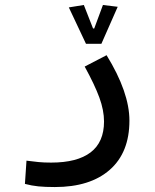

<svg xmlns="http://www.w3.org/2000/svg" viewBox="-20 -525 626 775"><path d="M201.2 230Q162.1 230 135 227.3Q107.9 224.6 80.6 217.3L86.9 123.5Q114.7 127 136 129.2Q157.2 131.3 186.5 131.3Q291.5 131.3 345.7 90.1Q399.9 48.8 399.9 -34.7Q399.9 -79.6 381.1 -131.1Q362.3 -182.6 321.8 -256.3L410.2 -302.2Q502.4 -152.3 502.4 -38.1Q502.4 90.8 423.1 160.4Q343.8 230 201.2 230ZM327.1 -348.1 257.8 -495.1 318.4 -504.9 355.5 -410.2H360.4L395.5 -504.9L455.1 -497.6L389.2 -348.1Z"/></svg>

Font: CaskaydiaMono NF
Style: Regular
Weight: 400
Designer: Aaron Bell
Foundry: Saja Typeworks
Version: Version 2111.001; ttfautohint (v1.8.4);Nerd Fonts 3.1.1